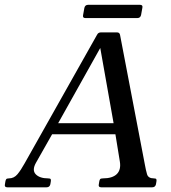

<svg xmlns="http://www.w3.org/2000/svg" viewBox="-55 -798 729 818"><path d="M562 -97.8Q566.2 -73.8 571.4 -55.9Q576.5 -38 600.5 -38Q609.5 -38 611 -34.5Q612.5 -31 611.5 -25L609.5 -13Q606.5 0 593.5 0H376Q363 0 366 -13L368 -25Q369 -31 371.5 -34.5Q374 -38 383 -38Q424 -38 442.8 -56.5Q461.5 -75 455.5 -110.5L434 -242.5L455 -226H150.5L176.8 -243.2L98.2 -104.5Q80.5 -72.8 97.4 -55.4Q114.2 -38 150.5 -38Q159.5 -38 161 -34.5Q162.5 -31 161.5 -25L159.5 -13Q156.5 0 143.5 0H-24Q-37 0 -34 -13L-32 -25Q-31 -31 -28.5 -34.5Q-26 -38 -17 -38Q4.8 -38 19.5 -55.8Q34.2 -73.5 50 -102.2L358 -649Q363 -660 375 -660H443.5Q454.5 -660 456.5 -649ZM186 -261 186.5 -273H436L432 -256L368.2 -615.8H384.5ZM546 -734Q543 -721 530 -721H309Q296 -721 299 -734L304.5 -764.5Q307.5 -777.5 320.5 -777.5H541.5Q554.5 -777.5 551.5 -764.5Z"/></svg>

Font: Young Serif Light
Style: Italic
Weight: 300
Italic angle: -10.979°
Designer: Bastien Sozeau
Foundry: NBR — Bastien Sozeau
Version: Version 5.001